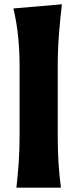

<svg xmlns="http://www.w3.org/2000/svg" viewBox="-20 -860 354 880"><path d="M55.2 0Q62 -59.6 65.9 -116.2Q69.8 -172.9 69.8 -242.2V-554.2Q69.8 -622.6 63.5 -688.5Q57.1 -754.4 41.5 -821.3L263.7 -840.3Q255.9 -773.9 250.2 -702.9Q244.6 -631.8 244.6 -554.2V-242.2Q244.6 -172.9 248 -116.2Q251.5 -59.6 259.3 0Z"/></svg>

Font: Pinar-DS1-FD Bold
Style: Regular
Weight: 700
Designer: Amin Abedi
Version: Version 2.000